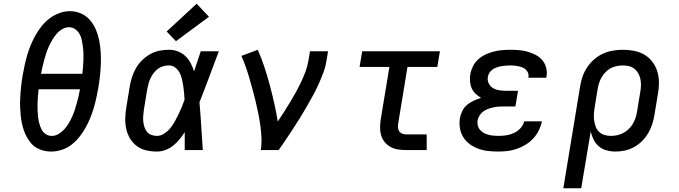

<svg xmlns="http://www.w3.org/2000/svg" viewBox="-20 -805 3640 1030"><path d="M254 8Q233 8 213 3Q193 -2 176 -12Q159 -22 146 -37.5Q133 -53 123.5 -70.5Q114 -88 107.5 -107Q101 -126 97 -146Q93 -166 91 -186.5Q89 -207 88 -228.5Q87 -250 88 -271Q89 -292 90.5 -313.5Q92 -335 95 -356Q98 -377 101 -398Q106 -426 112 -454Q118 -482 126 -509.5Q134 -537 145 -563.5Q156 -590 170.5 -616Q185 -642 204 -665.5Q223 -689 247 -707Q271 -725 299 -735Q327 -745 355 -745Q387 -745 415 -732.5Q443 -720 462.5 -697.5Q482 -675 494 -647Q506 -619 512 -589Q518 -559 520 -527.5Q522 -496 521 -464Q520 -432 516.5 -400Q513 -368 508 -337Q503 -309 497 -281Q491 -253 483 -226Q475 -199 464 -172Q453 -145 438.5 -119Q424 -93 405 -69.5Q386 -46 362.5 -28Q339 -10 310.5 -1Q282 8 254 8ZM422 -409Q424 -428 425.5 -446.5Q427 -465 427.5 -483.5Q428 -502 427.5 -520Q427 -538 424.5 -556Q422 -574 418.5 -591.5Q415 -609 406 -624Q397 -639 382.5 -649Q368 -659 350 -659Q331 -659 313.5 -648.5Q296 -638 283 -622.5Q270 -607 260 -590Q250 -573 242 -555.5Q234 -538 228 -519.5Q222 -501 217 -483Q212 -465 208 -446.5Q204 -428 200 -409ZM258 -76Q277 -76 294.5 -86.5Q312 -97 325.5 -112Q339 -127 349 -144Q359 -161 367 -179Q375 -197 381 -215Q387 -233 392 -251.5Q397 -270 401.5 -288.5Q406 -307 409 -326H187Q185 -307 183.5 -288.5Q182 -270 181.5 -252Q181 -234 181.5 -215.5Q182 -197 184 -179Q186 -161 190.5 -144Q195 -127 202.5 -111.5Q210 -96 224.5 -86Q239 -76 258 -76Z M822 8Q792 8 764 1.5Q736 -5 713.5 -22Q691 -39 677 -63Q663 -87 657 -114.5Q651 -142 652 -172Q653 -202 658 -231L676 -341Q680 -366 688 -391Q696 -416 709.5 -439.5Q723 -463 743 -482.5Q763 -502 786.5 -515Q810 -528 835.5 -533Q861 -538 887 -538Q912 -538 935 -529Q958 -520 975 -503.5Q992 -487 1003 -466Q1014 -445 1021 -422Q1030 -449 1039 -476Q1048 -503 1057 -530H1154Q1128 -462 1102.5 -393Q1077 -324 1050 -256Q1056 -192 1059.5 -128Q1063 -64 1068 0H971Q971 -24 971 -48Q971 -72 971 -96Q958 -76 942.5 -57Q927 -38 908 -23Q889 -8 866.5 0Q844 8 822 8ZM822 -76Q842 -76 861 -88.5Q880 -101 893.5 -117.5Q907 -134 917.5 -153Q928 -172 937.5 -191.5Q947 -211 955 -230.5Q963 -250 970 -270Q969 -289 967.5 -307.5Q966 -326 963 -344.5Q960 -363 956 -381Q952 -399 943.5 -415Q935 -431 920.5 -442.5Q906 -454 887 -454Q872 -454 856.5 -450Q841 -446 828 -436.5Q815 -427 805 -414Q795 -401 788 -386.5Q781 -372 777 -357Q773 -342 770 -327L752 -217Q750 -202 748.5 -186Q747 -170 748.5 -154.5Q750 -139 754.5 -124.5Q759 -110 768 -98.5Q777 -87 791.5 -81.5Q806 -76 822 -76ZM924 -584 874 -636 1035 -785 1101 -715Z M1379 0Q1384 -33 1382.5 -66.5Q1381 -100 1376.5 -132.5Q1372 -165 1365.5 -197Q1359 -229 1351.5 -260.5Q1344 -292 1335.5 -323Q1327 -354 1318 -385Q1309 -416 1298.5 -446Q1288 -476 1275 -505L1363 -538Q1383 -492 1398.5 -445Q1414 -398 1427 -349.5Q1440 -301 1451 -252Q1462 -203 1470 -153Q1487 -178 1503.5 -204Q1520 -230 1536 -256.5Q1552 -283 1567 -310Q1582 -337 1595 -364.5Q1608 -392 1618.5 -420Q1629 -448 1634 -477L1643 -530H1740L1731 -477Q1726 -445 1714 -413.5Q1702 -382 1688 -351Q1674 -320 1657.5 -290Q1641 -260 1624 -230.5Q1607 -201 1589 -172Q1571 -143 1552 -114Q1533 -85 1514 -56.5Q1495 -28 1475 0Z M2157 0Q2135 0 2114 -3.5Q2093 -7 2075.5 -16.5Q2058 -26 2044.5 -42Q2031 -58 2025 -77.5Q2019 -97 2019 -118.5Q2019 -140 2022 -162L2069 -446H1909L1923 -530H2340L2326 -446H2166L2117 -148Q2115 -136 2115 -124.5Q2115 -113 2120 -103.5Q2125 -94 2135.5 -89Q2146 -84 2157 -84H2269V0Z M2653 8Q2626 8 2598.5 5Q2571 2 2546.5 -7Q2522 -16 2501 -31Q2480 -46 2466 -68Q2452 -90 2447.5 -116.5Q2443 -143 2447 -170Q2451 -190 2460 -209.5Q2469 -229 2485.5 -242.5Q2502 -256 2521.5 -265Q2541 -274 2561 -280Q2545 -289 2531.5 -302Q2518 -315 2510.5 -331.5Q2503 -348 2501.5 -368Q2500 -388 2503 -407Q2507 -429 2517.5 -450Q2528 -471 2546 -487Q2564 -503 2585.5 -513Q2607 -523 2629 -528.5Q2651 -534 2673 -536Q2695 -538 2717 -538Q2741 -538 2765 -536Q2789 -534 2811 -527.5Q2833 -521 2853.5 -510.5Q2874 -500 2888.5 -483Q2903 -466 2909.5 -443Q2916 -420 2912 -397Q2912 -395 2911.5 -393Q2911 -391 2910 -388H2815Q2815 -389 2815 -390Q2815 -391 2815 -392Q2817 -403 2813 -413.5Q2809 -424 2801 -431.5Q2793 -439 2783 -443Q2773 -447 2762 -449.5Q2751 -452 2740 -453Q2729 -454 2717 -454Q2705 -454 2693.5 -453Q2682 -452 2670 -450Q2658 -448 2646 -444Q2634 -440 2623.5 -433Q2613 -426 2606 -415Q2599 -404 2597 -392Q2594 -374 2602 -357.5Q2610 -341 2625.5 -332Q2641 -323 2659.5 -320.5Q2678 -318 2696 -318H2759L2745 -234H2682Q2669 -234 2655 -233Q2641 -232 2627 -229Q2613 -226 2599 -221Q2585 -216 2573 -207.5Q2561 -199 2553 -186Q2545 -173 2542 -159Q2540 -146 2543 -132.5Q2546 -119 2554.5 -109Q2563 -99 2574.5 -92.5Q2586 -86 2599 -82.5Q2612 -79 2625.5 -77.5Q2639 -76 2653 -76Q2674 -76 2695 -79Q2716 -82 2736 -91Q2756 -100 2771.5 -116.5Q2787 -133 2792 -154H2887Q2882 -129 2870.5 -105.5Q2859 -82 2841 -62.5Q2823 -43 2800 -29Q2777 -15 2752.5 -6.5Q2728 2 2703 5Q2678 8 2653 8Z M3002 205 3092 -341Q3096 -368 3105 -394Q3114 -420 3130 -444Q3146 -468 3168 -487Q3190 -506 3215.5 -517.5Q3241 -529 3268.5 -533.5Q3296 -538 3322 -538Q3353 -538 3383 -532Q3413 -526 3438 -511Q3463 -496 3480.5 -472.5Q3498 -449 3506.5 -420.5Q3515 -392 3515 -361Q3515 -330 3509 -299L3491 -189Q3487 -164 3479 -139Q3471 -114 3457.5 -91Q3444 -68 3424.5 -48.5Q3405 -29 3381.5 -16Q3358 -3 3332.5 2.5Q3307 8 3282 8Q3257 8 3233.5 1.5Q3210 -5 3192.5 -20Q3175 -35 3164.5 -56Q3154 -77 3149 -100L3098 205ZM3257 -76Q3274 -76 3290.5 -79.5Q3307 -83 3322.5 -91Q3338 -99 3351.5 -111.5Q3365 -124 3374 -139Q3383 -154 3388.5 -170Q3394 -186 3397 -203L3415 -313Q3418 -330 3418.5 -347.5Q3419 -365 3415.5 -381Q3412 -397 3404 -411.5Q3396 -426 3383.5 -436Q3371 -446 3354.5 -450Q3338 -454 3321 -454Q3305 -454 3288 -450.5Q3271 -447 3256 -439Q3241 -431 3228.5 -418Q3216 -405 3207.5 -390.5Q3199 -376 3194 -360Q3189 -344 3186 -327L3170 -228Q3167 -210 3166 -192.5Q3165 -175 3167.5 -158Q3170 -141 3176 -125Q3182 -109 3194 -97.5Q3206 -86 3222.5 -81Q3239 -76 3257 -76Z"/></svg>

Font: Iosevka Slab MdExObl
Style: Regular
Weight: 500
Width: 7
Italic angle: -9°
Monospace: yes
Designer: Belleve Invis
Foundry: Belleve Invis
Version: Version 11.1.1; ttfautohint (v1.8.3)